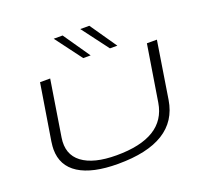

<svg xmlns="http://www.w3.org/2000/svg" viewBox="-157 -1127 1383 1317"><g transform="rotate(-20 534.0 -469.0)"><path d="M488 10Q301 10 202.5 -52.5Q104 -115 104 -235Q104 -245 105 -257.5Q106 -270 109 -292L175 -700H249L184 -293Q165 -174 248 -111.5Q331 -49 498 -49Q850 -49 889 -290L955 -700H1028L962 -284Q915 10 488 10ZM510 -754 365 -948H430L564 -754ZM705 -754 559 -948H625L759 -754Z"/></g></svg>

Font: Georama ExtraExtended Light
Style: Italic
Weight: 300
Width: 8
Italic angle: -9°
Designer: Jean-Baptiste Levee
Foundry: Production Type
Version: Version 1.000